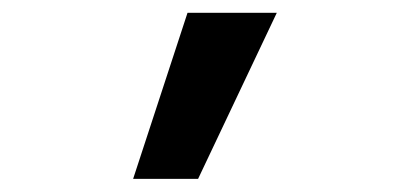

<svg xmlns="http://www.w3.org/2000/svg" viewBox="-20 -629 640 300"><path d="M273 -609H412.5L289.5 -349.5H188Z"/></svg>

Font: JuliaMono Black
Style: Italic
Weight: 900
Italic angle: -9°
Monospace: yes
Designer: cormullion
Foundry: corm
Version: Version 0.057; ttfautohint (v1.8.4)